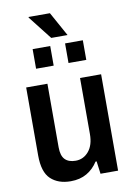

<svg xmlns="http://www.w3.org/2000/svg" viewBox="-98 -959 718 1032"><g transform="rotate(-10 261.0 -442.5)"><path d="M322 -765H233L132 -894L133 -897H249ZM124 -616V-723H220V-616ZM301 -616V-723H398V-616ZM203 12Q135 12 94.5 -26Q54 -64 54 -155V-526H170V-179Q170 -133 190 -112.5Q210 -92 248 -92Q291 -92 319.5 -126Q348 -160 348 -220V-526H463V0H367L358 -69H352Q328 -31 291 -9.5Q254 12 203 12Z"/></g></svg>

Font: Archivo SemiCondensed SemiBold
Style: Regular
Weight: 600
Width: 4
Designer: Hector Gatti
Foundry: Omnibus-Type
Version: Version 2.001; ttfautohint (v1.8.3)